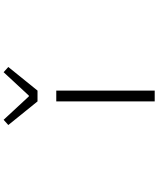

<svg xmlns="http://www.w3.org/2000/svg" viewBox="71 -929 858 1040"><g transform="rotate(-90 500.0 -409.0)"><path d="M470.7 0V-533.2H529.3V0ZM470.7 -634.8 342.8 -793 371.1 -818.4 498 -681.6H502L628.9 -818.4L657.2 -793L529.3 -634.8Z"/></g></svg>

Font: GenEi Gothic M Light
Style: Regular
Weight: 300
Designer: o_tamon (Modified); [Source Han Sans]
Ryoko NISHIZUKA  (kana & ideographs); Paul D. Hunt (Latin, Greek & Cyrillic); Wenl
Version: Version 1.1a;Original Version 1.004